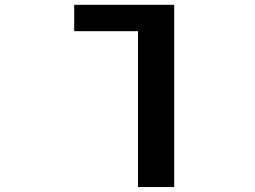

<svg xmlns="http://www.w3.org/2000/svg" viewBox="-20 -543 1040 782"><path d="M689.5 -523.4V218.8H542V-416H282.2V-523.4Z"/></svg>

Font: GenEi Gothic M Regular
Style: Bold
Weight: 700
Designer: o_tamon (Modified); [Source Han Sans]
Ryoko NISHIZUKA  (kana & ideographs); Paul D. Hunt (Latin, Greek & Cyrillic); Wenl
Version: Version 1.1a;Original Version 1.004